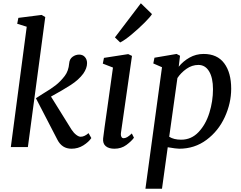

<svg xmlns="http://www.w3.org/2000/svg" viewBox="-20 -897 1468 1171"><path d="M256 -793 150 0H46L143 -734L85 -752L92 -788L234 -806ZM246 -328Q290 -354 319.5 -377Q349 -400 375 -434Q398 -464 402 -511Q404 -537 422.5 -550.5Q441 -564 463 -564Q485 -564 498 -549Q511 -534 511 -512Q511 -481 488 -448Q460 -410 412 -379Q364 -348 291 -308L416 -107Q429 -87 444.5 -75Q460 -63 472 -63Q495 -63 520 -85L537 -55Q521 -31 488.5 -10.5Q456 10 416 10Q358 10 330 -45L199 -298Q205 -302 246 -328Z M717 -79Q717 -67 721.5 -60.5Q726 -54 733 -54Q744 -54 755.5 -60.5Q767 -67 784 -83L797 -57Q782 -36 751 -13Q720 10 678 10Q643 10 624.5 -6Q606 -22 609 -53Q614 -97 635 -242Q663 -436 669 -485L607 -509L614 -544L762 -567L785 -556L718 -89ZM839 -877 907 -811Q897 -794 861 -758Q825 -722 783 -687Q741 -652 713 -638L681 -669Z M1222 -568Q1305 -568 1347.5 -511Q1390 -454 1390 -356Q1390 -268 1351 -183Q1312 -98 1239.5 -44Q1167 10 1073 10Q1055 10 1003 1L968 254H867L968 -487L915 -510L922 -545L1057 -568L1078 -557L1070 -490Q1096 -523 1135.5 -545.5Q1175 -568 1222 -568ZM1085 -45Q1147 -45 1191 -91.5Q1235 -138 1257 -209Q1279 -280 1279 -353Q1279 -422 1255.5 -461.5Q1232 -501 1190 -501Q1151 -501 1117 -477Q1083 -453 1062 -421L1012 -63Q1040 -45 1085 -45Z"/></svg>

Font: Koeln Type Serif
Style: Italic
Weight: 400
Italic angle: -8°
Designer: Eben Sorkin
Foundry: Eben Sorkin
Version: Version 2.002